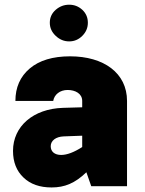

<svg xmlns="http://www.w3.org/2000/svg" viewBox="-20 -803 626 828"><path d="M194.8 -705.1C194.8 -683.1 203.1 -664.6 220.2 -648.4C237.3 -632.3 256.3 -624.5 278.3 -624.5C300.3 -624.5 318.8 -632.3 335 -648.4C351.1 -664.6 358.9 -683.1 358.9 -705.1C358.9 -727.1 351.1 -745.6 335 -760.7C318.8 -775.4 300.3 -782.7 278.3 -782.7C256.3 -782.7 237.3 -775.4 220.2 -760.7C203.1 -745.6 194.8 -727.1 194.8 -705.1ZM527.8 -367.7C527.8 -488.3 427.2 -560.1 282.2 -560.1C207.5 -560.1 149.4 -542.5 108.4 -507.8C66.9 -472.7 46.4 -425.8 46.4 -367.7H209.5C213.9 -395 238.3 -415 271.5 -415C304.7 -415 334.5 -399.4 334.5 -367.7V-340.3L251.5 -337.9C123.5 -334 36.1 -258.3 36.1 -152.3C36.1 -104 51.3 -65.9 81.1 -37.6C110.8 -8.8 151.4 5.4 202.6 5.4C258.8 5.4 303.2 -12.7 352.5 -60.1L373.5 0H527.8ZM198.7 -172.4C198.7 -196.3 220.7 -213.4 254.4 -214.8L334.5 -217.8V-168.9C298.8 -146 268.6 -134.8 243.7 -134.8C215.8 -134.8 198.7 -148.9 198.7 -172.4Z"/></svg>

Font: Estedad Black
Style: Regular
Weight: 900
Designer: Amin Abedi
Version: Version 7.3